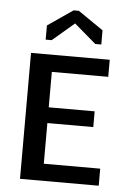

<svg xmlns="http://www.w3.org/2000/svg" viewBox="-49 -692 479 729"><g transform="rotate(5 190.0 -327.5)"><path d="M222 -655 318 -589V-535H295L212 -606L129 -535H106V-589L202 -655ZM55 0V-480H355V-415H140V-280H315V-220H140V-65H355V0Z"/></g></svg>

Font: Glametrix
Style: Bold
Weight: 700
Designer: gluk
Foundry: gluk
Version: Version 0.40